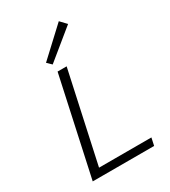

<svg xmlns="http://www.w3.org/2000/svg" viewBox="-217 -1015 992 1121"><g transform="rotate(-30 279.0 -454.5)"><path d="M208 -708 179 -736 365 -909 404 -868ZM494 -51 483 0H69L212 -658H273L141 -51Z"/></g></svg>

Font: Ysabeau Infant Semilight
Style: Italic
Weight: 300
Italic angle: -12°
Designer: Christian Thalmann (Catharsis Fonts)
Version: Version 0.003